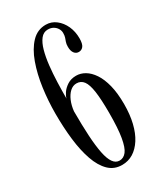

<svg xmlns="http://www.w3.org/2000/svg" viewBox="-183 -784 742 869"><g transform="rotate(-30 188.0 -349.5)"><path d="M190.5 12Q149 12 121 -15.5Q93 -43 76 -91.5Q59 -140 51.5 -203.5Q44 -267 44 -340Q44 -406.5 53 -472Q62 -537.5 81.5 -591.8Q101 -646 132 -678.5Q163 -711 206.5 -711Q236 -711 259.2 -693Q282.5 -675 295.8 -645.8Q309 -616.5 309 -581.5Q309 -552.5 299.8 -540.8Q290.5 -529 276 -529Q262 -529 253 -540.5Q244 -552 244 -574Q244 -589 247.5 -598.2Q251 -607.5 254 -616.5Q257 -625.5 257 -639.5Q257 -651.5 250.5 -662.5Q244 -673.5 232.2 -680.5Q220.5 -687.5 204 -687.5Q181.5 -687.5 166.5 -668.5Q151.5 -649.5 142.5 -617Q133.5 -584.5 129 -543.8Q124.5 -503 123 -459.2Q121.5 -415.5 121.5 -374Q123.5 -385 134 -401Q144.5 -417 164 -429.8Q183.5 -442.5 210.5 -442.5Q234 -442.5 256 -429.5Q278 -416.5 296 -389.8Q314 -363 324.5 -321.5Q335 -280 335 -222.5Q335 -168.5 324.5 -125Q314 -81.5 294.5 -51Q275 -20.5 248.8 -4.2Q222.5 12 190.5 12ZM190 -11Q211 -11 225.8 -29.8Q240.5 -48.5 248.5 -94.8Q256.5 -141 256.5 -222Q256.5 -292.5 250.5 -334Q244.5 -375.5 231 -393.5Q217.5 -411.5 194.5 -411.5Q175.5 -411.5 160.2 -397.5Q145 -383.5 135 -360Q125 -336.5 122 -307.5Q122 -234.5 125.2 -179Q128.5 -123.5 136 -86Q143.5 -48.5 156.8 -29.8Q170 -11 190 -11Z"/></g></svg>

Font: Imbue 48pt
Style: Regular
Weight: 400
Designer: Tyler Finck
Foundry: Etcetera Type Company
Version: Version 1.102